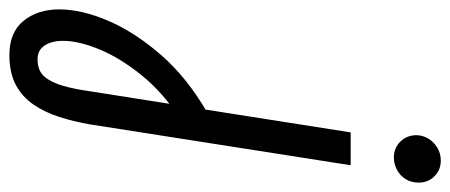

<svg xmlns="http://www.w3.org/2000/svg" viewBox="-369 -447 959 409"><g transform="rotate(90 110.5 -242.5)"><path d="M23 217Q-25 217 -49.5 187Q-74 157 -74 111Q-74 63 -49.5 6Q-25 -51 23.5 -106.5Q72 -162 145 -204L161 -148Q104 -111 67 -65.5Q30 -20 11.5 24.5Q-7 69 -7 103Q-7 127 3 142Q13 157 32 157Q57 157 69.5 142Q82 127 89 102Q96 77 100 48L132 -155L136 -179L188 -510H258L171 45Q165 80 155 111Q145 142 128.5 166Q112 190 86.5 203.5Q61 217 23 217ZM242 -602Q221 -602 207.5 -616Q194 -630 194 -650Q194 -663 201 -675Q208 -687 220.5 -694.5Q233 -702 248 -702Q268 -702 281.5 -688.5Q295 -675 295 -655Q295 -639 287.5 -627Q280 -615 267.5 -608.5Q255 -602 242 -602Z"/></g></svg>

Font: MuseoModerno Thin Light
Style: Italic
Weight: 300
Italic angle: -9°
Version: Version 1.003